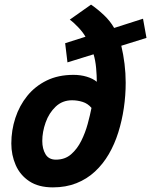

<svg xmlns="http://www.w3.org/2000/svg" viewBox="-20 -796 654 831"><path d="M209 15Q147 15 107 -11.5Q67 -38 48 -81.5Q29 -125 29 -175Q29 -232 46.5 -285.5Q64 -339 98 -381Q132 -423 182 -447.5Q232 -472 298 -472Q329 -472 355.5 -464Q382 -456 399 -442Q399 -468 396 -501.5Q393 -535 385 -561L272 -526L262 -609L350 -637Q340 -655 320 -676.5Q300 -698 282 -711L374 -776Q403 -756 430 -730.5Q457 -705 474 -675L599 -715L614 -632L505 -598Q514 -560 519 -519.5Q524 -479 524 -438Q524 -383 516 -328.5Q508 -274 492 -223Q476 -172 451 -129Q426 -86 391 -53.5Q356 -21 310.5 -3Q265 15 209 15ZM222 -105Q261 -105 287.5 -128Q314 -151 331.5 -186Q349 -221 359.5 -259.5Q370 -298 376 -329Q360 -348 337.5 -355Q315 -362 292 -362Q250 -362 221 -334.5Q192 -307 177.5 -266Q163 -225 163 -186Q163 -152 177 -128.5Q191 -105 222 -105Z"/></svg>

Font: Ubuntu Sans Mono
Style: Italic
Weight: 400
Italic angle: -13.5°
Monospace: yes
Designer: Dalton Maag Ltd
Foundry: Dalton Maag Ltd
Version: Version 1.006